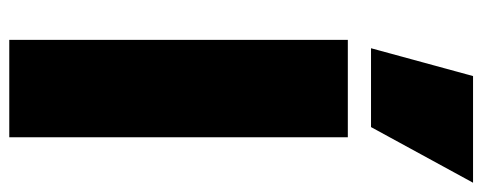

<svg xmlns="http://www.w3.org/2000/svg" viewBox="-333 -707 1040 414"><g transform="rotate(90 187.0 -500.0)"><path d="M66 0V-730H276V0ZM254 -780H84L144 -1000H374Z"/></g></svg>

Font: M PLUS 2 Thin Black
Style: Regular
Weight: 900
Version: Version 1.001